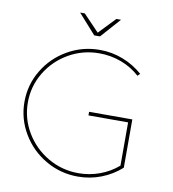

<svg xmlns="http://www.w3.org/2000/svg" viewBox="-95 -968 949 1054"><g transform="rotate(10 380.0 -441.5)"><path d="M650 -358V-89Q601 -45 539 -21Q477 3 409 3Q312 3 229.5 -45Q147 -93 98.5 -174.5Q50 -256 50 -351Q50 -446 98.5 -527Q147 -608 229.5 -655.5Q312 -703 409 -703Q477 -703 538.5 -679Q600 -655 649 -612L636 -599Q591 -640 532.5 -662Q474 -684 409 -684Q317 -684 239 -639Q161 -594 115 -517.5Q69 -441 69 -351Q69 -261 115 -184Q161 -107 239 -61.5Q317 -16 409 -16Q471 -16 528 -37Q585 -58 630 -97V-338H409V-358ZM468 -886H494L396 -776H364L266 -886H292L380 -794Z"/></g></svg>

Font: Gontserrat Thin
Style: Regular
Weight: 250
Designer: Julieta Ulanovsky
Foundry: Julieta Ulanovsky
Version: Version 6.001